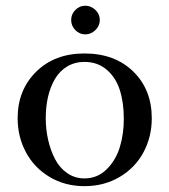

<svg xmlns="http://www.w3.org/2000/svg" viewBox="-20 -637 584 664"><path d="M41 -228Q41 -325.7 105 -388.9Q168.9 -452.1 272 -452.1Q377 -452.1 440.9 -389.6Q504.9 -327.1 504.9 -228Q504.9 -163.6 476.1 -110.1Q447.3 -56.6 393.6 -24.9Q339.8 6.8 272 6.8Q204.6 6.8 151.4 -25.1Q98.1 -57.1 69.6 -110.6Q41 -164.1 41 -228ZM138.2 -228Q138.2 -189.5 146.5 -153.1Q154.8 -116.7 170.4 -86.7Q186 -56.6 212.4 -38.3Q238.8 -20 272 -20Q316.9 -20 348.6 -51.3Q380.4 -82.5 394.3 -127.9Q408.2 -173.3 408.2 -226.1Q408.2 -282.2 394.3 -325.7Q380.4 -369.1 348.9 -396Q317.4 -422.9 272 -422.9Q238.8 -422.9 212.6 -407.2Q186.5 -391.6 170.4 -364.5Q154.3 -337.4 146.2 -302.7Q138.2 -268.1 138.2 -228ZM240.5 -533Q226.1 -547.9 226.1 -567.9Q226.1 -587.9 240.5 -602.5Q254.9 -617.2 274.9 -617.2Q294.9 -617.2 310.1 -602.5Q325.2 -587.9 325.2 -567.9Q325.2 -547.9 310.1 -533Q294.9 -518.1 274.9 -518.1Q254.9 -518.1 240.5 -533Z"/></svg>

Font: Dehuti Alt
Style: Bold
Weight: 700
Version: Version 1.2